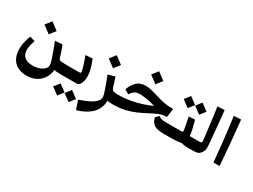

<svg xmlns="http://www.w3.org/2000/svg" viewBox="-54 -1146 2634 1996"><g transform="rotate(30 1263.0 -148.5)"><path d="M557.1 -114.7V0Q519.5 0 501.7 -2.2Q483.9 -4.4 467.8 -13.2L479 -24.4Q473.6 73.2 412.8 131.3Q352.1 189.5 252.9 189.5Q184.6 189.5 139.9 162.8Q95.2 136.2 73.2 90.1Q51.3 43.9 51.3 -15.1Q51.3 -53.7 60.3 -95.9Q69.3 -138.2 87.4 -182.1L149.9 -162.1Q124 -97.2 124 -46.9Q124 6.3 156 36.9Q188 67.4 257.8 67.4Q302.2 67.4 336.9 54.4Q371.6 41.5 391.6 20.8Q411.6 0 411.6 -23.9Q411.6 -44.4 399.4 -83.7Q387.2 -123 368.4 -172.4Q349.6 -221.7 330.6 -272.9L418 -279.3Q430.7 -245.1 438.7 -222.4Q446.8 -199.7 451.9 -183.1Q457 -166.5 461.4 -150.9Q465.8 -133.8 473.9 -126.2Q481.9 -118.7 500.7 -116.7Q519.5 -114.7 557.1 -114.7ZM557.1 0V-114.7Q576.7 -114.7 585.2 -101.8Q593.8 -88.9 593.8 -56.2Q593.8 -26.4 584.5 -13.2Q575.2 0 557.1 0ZM240.7 -297.9 151.4 -364.3 206.5 -434.6 295.4 -368.2Z M557.1 0V-114.7H705.6Q726.1 -114.7 730.2 -120.4Q734.4 -126 728 -152.3Q723.1 -173.8 710.7 -213.4Q698.2 -252.9 679.2 -302.7L762.2 -308.1Q785.6 -251 797.6 -203.4Q809.6 -155.8 809.6 -112.8Q809.6 -91.3 804.9 -71.3Q800.3 -51.3 793 -35.6Q782.7 -13.7 772 -6.8Q761.2 0 741.2 0ZM557.1 0Q539.1 0 529.8 -13.2Q520.5 -26.4 520.5 -56.2Q520.5 -88.9 529.1 -101.8Q537.6 -114.7 557.1 -114.7ZM772.1 209.2 688.7 147.2 740.2 81.5 823.1 143.5ZM634.9 209.2 551.4 147.2 603 81.5 685.9 143.5Z M1167.5 -114.7V0Q1147.5 0 1131.8 -2.4Q1116.2 -4.9 1103.5 -9.8L1115.2 -22.9Q1116.7 43.5 1093.5 91.3Q1070.3 139.2 1023.9 174.3Q992.2 198.2 954.8 215.6Q917.5 232.9 880.9 243.2L844.7 137.2Q913.1 114.3 952.4 95Q991.7 75.7 1013.2 58.1Q1035.2 40.5 1044.9 23.4Q1054.7 6.3 1054.7 -11.2Q1054.7 -24.4 1049.6 -43.9Q1044.4 -63.5 1034.7 -91.8Q1026.4 -115.7 1011.2 -157.2Q996.1 -198.7 979 -242.7L1060.5 -265.1Q1065.4 -252.4 1072.3 -231.2Q1079.1 -210 1084.5 -193.4Q1091.3 -170.9 1094 -161.9Q1096.7 -152.8 1101.6 -142.6Q1106.4 -131.8 1113.3 -126.5Q1127 -114.7 1167.5 -114.7ZM1167.5 0V-114.7Q1187 -114.7 1195.6 -101.8Q1204.1 -88.9 1204.1 -56.2Q1204.1 -26.4 1194.8 -13.2Q1185.5 0 1167.5 0ZM996.1 -327.1 906.7 -393.6 961.9 -463.9 1050.8 -397.5Z M1167.5 0V-114.7H1193.4Q1257.3 -114.7 1327.4 -127.7Q1397.5 -140.6 1465.1 -163.1Q1532.7 -185.5 1589.8 -215.3L1606.9 -188Q1585 -194.8 1564.5 -200.7Q1543.9 -206.5 1524.7 -211.4Q1505.4 -216.3 1487.8 -220.2Q1454.6 -227.1 1426.8 -230.5Q1398.9 -233.9 1376.5 -233.9Q1336.4 -233.9 1313 -219.5Q1289.6 -205.1 1269 -170.9L1216.8 -201.7Q1236.8 -260.3 1275.9 -300Q1314.9 -339.8 1383.3 -339.8Q1416 -339.8 1451.9 -331.3Q1487.8 -322.8 1521 -312Q1563.5 -298.3 1598.9 -289.6Q1634.3 -280.8 1669.9 -276.6Q1705.6 -272.5 1749 -272.5L1734.4 -168.5Q1683.6 -168.5 1637.9 -148.9Q1592.3 -129.4 1544.4 -103.5Q1499 -79.1 1445.6 -55.2Q1392.1 -31.2 1326.7 -15.6Q1261.2 0 1178.7 0ZM1785.2 0Q1745.6 0 1712.9 -8.5Q1680.2 -17.1 1658.2 -39.8Q1636.2 -62.5 1628.4 -105.5L1666.5 -140.6Q1682.1 -121.1 1708 -117.9Q1733.9 -114.7 1767.1 -114.7H1802.2V0ZM1802.2 0V-114.7Q1821.8 -114.7 1830.3 -101.8Q1838.9 -88.9 1838.9 -56.2Q1838.9 -26.4 1829.6 -13.2Q1820.3 0 1802.2 0ZM1167.5 0Q1149.4 0 1140.1 -13.2Q1130.9 -26.4 1130.9 -56.2Q1130.9 -88.9 1139.4 -101.8Q1147.9 -114.7 1167.5 -114.7ZM1460.9 -402.8 1371.6 -469.2 1426.8 -539.6 1515.6 -473.1Z M1802.2 0V-114.7H1937Q1953.6 -114.7 1956.3 -121.6Q1959 -128.4 1954.1 -153.3L1928.2 -286.1L2002 -290.5Q2015.6 -243.2 2028.6 -186Q2041.5 -128.9 2041.5 -78.6L2014.2 -114.7H2083.5V0H2072.3Q2043.5 0 2017.6 -6.6Q1991.7 -13.2 1978.5 -21.5H2034.2Q2008.8 -8.3 1965.6 -4.2Q1922.4 0 1851.6 0ZM2083.5 0V-114.7Q2103 -114.7 2111.6 -101.8Q2120.1 -88.9 2120.1 -56.2Q2120.1 -26.4 2110.8 -13.2Q2101.6 0 2083.5 0ZM1802.2 0Q1784.2 0 1774.9 -13.2Q1765.6 -26.4 1765.6 -56.2Q1765.6 -88.9 1774.2 -101.8Q1782.7 -114.7 1802.2 -114.7ZM2012.8 -355.8 1929.4 -417.7 1980.9 -483.4 2063.9 -421.4ZM1875.6 -355.8 1792.2 -417.7 1843.7 -483.4 1926.6 -421.4Z M2083.5 0V-114.7H2153.3Q2173.3 -114.7 2179 -120.8Q2184.6 -127 2183.1 -143.6Q2182.1 -155.3 2178 -189.9Q2173.8 -224.6 2168 -271.7Q2162.1 -318.8 2155.8 -368.4Q2149.4 -418 2143.6 -460Q2137.7 -502 2134.3 -526.4L2218.3 -531.2Q2223.6 -478.5 2229.5 -418.7Q2235.4 -358.9 2241 -300.5Q2246.6 -242.2 2250.7 -194.1Q2254.9 -146 2256.8 -117.2Q2258.8 -87.4 2253.4 -69.8Q2248 -52.2 2230 -29.3Q2215.8 -11.2 2194.8 -5.6Q2173.8 0 2133.8 0ZM2083.5 0Q2065.4 0 2056.2 -13.2Q2046.9 -26.4 2046.9 -56.2Q2046.9 -88.9 2055.4 -101.8Q2064 -114.7 2083.5 -114.7Z M2390.1 0Q2379.4 -120.6 2364.7 -252.2Q2350.1 -383.8 2330.6 -526.4L2416 -531.2Q2431.2 -386.7 2442.9 -254.2Q2454.6 -121.6 2463.4 0Z"/></g></svg>

Font: Markazi Text
Style: Regular
Weight: 400
Designer: Borna Izadpanah (Arabic designer), Fiona Ross (Arabic design director) and Florian Runge (Latin designer)
Foundry: Borna Izadpanah and Florian Runge
Version: Version 1.000